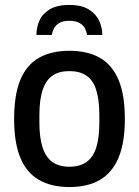

<svg xmlns="http://www.w3.org/2000/svg" viewBox="-20 -743 561 775"><path d="M260 12Q187 12 137 -17Q87 -46 62 -106.5Q37 -167 37 -263Q37 -360 62 -420.5Q87 -481 137 -509.5Q187 -538 260 -538Q334 -538 383.5 -509.5Q433 -481 458.5 -420.5Q484 -360 484 -263Q484 -167 458.5 -106.5Q433 -46 383.5 -17Q334 12 260 12ZM260 -70Q302 -70 329 -89Q356 -108 368.5 -147.5Q381 -187 381 -249V-277Q381 -340 368.5 -379.5Q356 -419 329 -437.5Q302 -456 260 -456Q218 -456 191.5 -437.5Q165 -419 152 -379.5Q139 -340 139 -277V-249Q139 -187 152 -147.5Q165 -108 191.5 -89Q218 -70 260 -70ZM259 -723Q310 -723 339 -704.5Q368 -686 380.5 -658.5Q393 -631 393 -602H331Q330 -614 323.5 -627.5Q317 -641 301.5 -650Q286 -659 260 -659Q234 -659 219 -650Q204 -641 197.5 -627.5Q191 -614 189 -602H127Q127 -631 138.5 -658.5Q150 -686 179.5 -704.5Q209 -723 259 -723Z"/></svg>

Font: Archivo SemiCondensed Medium
Style: Regular
Weight: 500
Width: 4
Designer: Hector Gatti
Foundry: Omnibus-Type
Version: Version 2.001